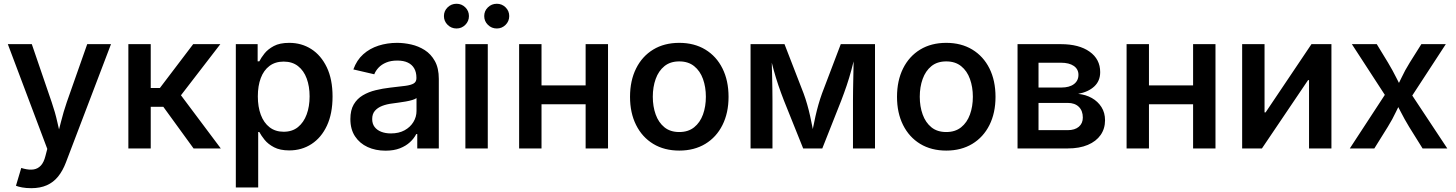

<svg xmlns="http://www.w3.org/2000/svg" viewBox="-20 -777 7622 1005"><path d="M63.5 195.3 91.3 102.1 105 106Q133.3 113.3 155.8 109.9Q178.2 106.4 193.8 89.6Q209.5 72.8 217.8 39.6L227.5 2.4L21 -545.9H146.5L250.5 -242.2Q268.6 -189.9 280 -138.4Q291.5 -86.9 305.2 -34.2H272Q286.1 -86.9 299.1 -138.9Q312 -190.9 329.6 -242.2L436.5 -545.9H561L325.2 72.8Q308.6 116.7 284.2 147Q259.8 177.2 225.1 192.6Q190.4 208 143.6 208Q117.2 208 95.9 204.1Q74.7 200.2 63.5 195.3Z M651.9 0V-545.9H769V-316.4H816.9L991.2 -545.9H1133.3L927.2 -278.3L1135.7 0H993.2L835 -217.8H769V0Z M1214.4 204.1V-545.9H1328.6V-456.1H1337.4Q1346.7 -474.6 1364.5 -497.1Q1382.3 -519.5 1413.3 -536.1Q1444.3 -552.7 1494.1 -552.7Q1558.6 -552.7 1609.6 -520Q1660.6 -487.3 1690.7 -424.6Q1720.7 -361.8 1720.7 -272Q1720.7 -182.6 1691.4 -119.6Q1662.1 -56.6 1610.8 -23.2Q1559.6 10.3 1494.1 10.3Q1445.8 10.3 1414.6 -6.1Q1383.3 -22.5 1365.2 -44.9Q1347.2 -67.4 1337.4 -85.9H1331.5V204.1ZM1464.8 -87.4Q1509.8 -87.4 1539.8 -111.8Q1569.8 -136.2 1585.2 -178Q1600.6 -219.7 1600.6 -272.5Q1600.6 -324.7 1585.4 -366Q1570.3 -407.2 1540 -430.9Q1509.8 -454.6 1464.8 -454.6Q1420.9 -454.6 1390.6 -431.9Q1360.4 -409.2 1345 -368.4Q1329.6 -327.6 1329.6 -272.5Q1329.6 -217.8 1345.2 -176Q1360.8 -134.3 1391.1 -110.8Q1421.4 -87.4 1464.8 -87.4Z M1998 11.7Q1945.8 11.7 1904.3 -7.3Q1862.8 -26.4 1838.4 -63.2Q1814 -100.1 1814 -153.8Q1814 -200.2 1831.5 -230.2Q1849.1 -260.3 1879.2 -278.1Q1909.2 -295.9 1946.5 -304.9Q1983.9 -314 2022.9 -318.4Q2071.3 -323.7 2101.1 -327.6Q2130.9 -331.5 2145.3 -340.1Q2159.7 -348.6 2159.7 -367.7V-370.1Q2159.7 -398.9 2148.2 -418.9Q2136.7 -439 2114.5 -449.5Q2092.3 -460 2059.6 -460Q2025.9 -460 2001.5 -449.7Q1977.1 -439.5 1961.7 -423.1Q1946.3 -406.7 1939 -388.2L1829.6 -413.6Q1847.2 -462.4 1881.3 -492.9Q1915.5 -523.4 1961.4 -538.1Q2007.3 -552.7 2058.6 -552.7Q2094.2 -552.7 2132.3 -544.2Q2170.4 -535.6 2203.1 -514.9Q2235.8 -494.1 2256.3 -457.3Q2276.9 -420.4 2276.9 -363.8V0H2164.1V-75.2H2158.7Q2147.5 -52.7 2126.2 -33Q2105 -13.2 2073.2 -0.7Q2041.5 11.7 1998 11.7ZM2025.9 -78.6Q2067.9 -78.6 2097.7 -95Q2127.4 -111.3 2143.8 -138.2Q2160.2 -165 2160.2 -196.3V-263.7Q2153.8 -258.3 2138.4 -253.7Q2123 -249 2103.3 -245.6Q2083.5 -242.2 2064.9 -239.7Q2046.4 -237.3 2033.7 -235.4Q2004.4 -231.9 1980.5 -222.7Q1956.5 -213.4 1942.4 -197Q1928.2 -180.7 1928.2 -153.8Q1928.2 -128.9 1940.9 -112.3Q1953.6 -95.7 1975.6 -87.2Q1997.6 -78.6 2025.9 -78.6Z M2416 0V-545.9H2533.2V0ZM2580.6 -627.9Q2553.2 -627.9 2533.9 -647Q2514.6 -666 2514.6 -692.9Q2514.6 -719.7 2533.9 -738.5Q2553.2 -757.3 2580.6 -757.3Q2607.4 -757.3 2626.5 -738.5Q2645.5 -719.7 2645.5 -692.9Q2645.5 -666 2626.5 -647Q2607.4 -627.9 2580.6 -627.9ZM2369.6 -627.9Q2342.3 -627.9 2323 -647Q2303.7 -666 2303.7 -692.9Q2303.7 -719.7 2323 -738.5Q2342.3 -757.3 2369.6 -757.3Q2396.5 -757.3 2415.5 -738.5Q2434.6 -719.7 2434.6 -692.9Q2434.6 -666 2415.5 -647Q2396.5 -627.9 2369.6 -627.9Z M3075.7 -330.1V-231.4H2783.2V-330.1ZM2814.5 -545.9V0H2697.3V-545.9ZM3162.6 -545.9V0H3045.4V-545.9Z M3535.6 11.2Q3457 11.2 3399.2 -23.9Q3341.3 -59.1 3309.6 -122.6Q3277.8 -186 3277.8 -270Q3277.8 -355 3309.6 -418.7Q3341.3 -482.4 3399.2 -517.6Q3457 -552.7 3535.6 -552.7Q3613.8 -552.7 3671.9 -517.6Q3730 -482.4 3761.7 -418.7Q3793.5 -355 3793.5 -270Q3793.5 -186 3761.7 -122.6Q3730 -59.1 3671.9 -23.9Q3613.8 11.2 3535.6 11.2ZM3535.6 -85.9Q3582.5 -85.9 3613.5 -110.8Q3644.5 -135.7 3659.7 -177.7Q3674.8 -219.7 3674.8 -270.5Q3674.8 -321.3 3659.7 -363.5Q3644.5 -405.8 3613.5 -430.7Q3582.5 -455.6 3535.6 -455.6Q3488.3 -455.6 3457.8 -430.7Q3427.2 -405.8 3412.1 -363.8Q3397 -321.8 3397 -270.5Q3397 -219.7 3412.1 -177.7Q3427.2 -135.7 3457.8 -110.8Q3488.3 -85.9 3535.6 -85.9Z M3908.7 0V-545.9H4086.4L4186.5 -287.6Q4196.8 -259.8 4205.3 -229.7Q4213.9 -199.7 4220.5 -169.7Q4227.1 -139.6 4232.7 -110.8Q4238.3 -82 4243.2 -56.6H4226.1Q4230.5 -81.1 4236.1 -109.6Q4241.7 -138.2 4248.5 -168.7Q4255.4 -199.2 4263.9 -229.2Q4272.5 -259.3 4282.7 -287.6L4380.9 -545.9H4560.1V0H4444.8V-250.5Q4444.8 -275.9 4445.3 -306.2Q4445.8 -336.4 4446.5 -369.1Q4447.3 -401.9 4447.8 -435.1Q4448.2 -468.3 4448.7 -499.5H4458.5Q4447.8 -452.6 4436.5 -410.9Q4425.3 -369.1 4411.9 -329.6Q4398.4 -290 4383.3 -250.5L4284.2 0H4184.1L4083.5 -250.5Q4067.9 -290.5 4054.4 -330.1Q4041 -369.6 4029.5 -411.6Q4018.1 -453.6 4007.8 -499.5H4019Q4019 -471.7 4020 -439.2Q4021 -406.7 4021.7 -373Q4022.5 -339.4 4022.9 -308.1Q4023.4 -276.9 4023.4 -250.5V0Z M4933.1 11.2Q4854.5 11.2 4796.6 -23.9Q4738.8 -59.1 4707 -122.6Q4675.3 -186 4675.3 -270Q4675.3 -355 4707 -418.7Q4738.8 -482.4 4796.6 -517.6Q4854.5 -552.7 4933.1 -552.7Q5011.2 -552.7 5069.3 -517.6Q5127.4 -482.4 5159.2 -418.7Q5190.9 -355 5190.9 -270Q5190.9 -186 5159.2 -122.6Q5127.4 -59.1 5069.3 -23.9Q5011.2 11.2 4933.1 11.2ZM4933.1 -85.9Q4980 -85.9 5011 -110.8Q5042 -135.7 5057.1 -177.7Q5072.3 -219.7 5072.3 -270.5Q5072.3 -321.3 5057.1 -363.5Q5042 -405.8 5011 -430.7Q4980 -455.6 4933.1 -455.6Q4885.7 -455.6 4855.2 -430.7Q4824.7 -405.8 4809.6 -363.8Q4794.4 -321.8 4794.4 -270.5Q4794.4 -219.7 4809.6 -177.7Q4824.7 -135.7 4855.2 -110.8Q4885.7 -85.9 4933.1 -85.9Z M5306.2 0V-545.9H5533.2Q5627.9 -545.9 5683.3 -506.6Q5738.8 -467.3 5738.8 -399.4Q5738.8 -353.5 5708 -324.7Q5677.2 -295.9 5623.5 -285.6Q5663.6 -281.7 5695.1 -263.9Q5726.6 -246.1 5745.4 -216.6Q5764.2 -187 5764.2 -147.5Q5764.2 -103.5 5741 -70.3Q5717.8 -37.1 5674.1 -18.6Q5630.4 0 5568.8 0ZM5416 -95.7H5568.8Q5606 -95.7 5627 -113.5Q5647.9 -131.3 5647.9 -161.6Q5647.9 -197.3 5627 -217.8Q5606 -238.3 5568.8 -238.3H5416ZM5416 -318.8H5535.2Q5577.6 -318.8 5601.3 -336.7Q5625 -354.5 5625 -385.3Q5625 -415 5600.6 -431.9Q5576.2 -448.7 5533.2 -448.7H5416Z M6255.4 -330.1V-231.4H5962.9V-330.1ZM5994.1 -545.9V0H5877V-545.9ZM6342.3 -545.9V0H6225.1V-545.9Z M6949.2 0H6832V-357.4H6826.7L6585.4 0H6481.9V-545.9H6599.1V-188.5H6604.5L6844.7 -545.9H6949.2Z M7045.4 0 7258.3 -325.7V-234.9L7056.2 -545.9H7186.5L7245.1 -449.7Q7270 -408.2 7289.1 -369.6Q7308.1 -331.1 7328.1 -295.4H7277.3Q7297.9 -331.1 7315.7 -369.6Q7333.5 -408.2 7359.4 -449.7L7419.9 -545.9H7547.9L7343.3 -232.4V-320.8L7555.7 0H7426.3L7356 -112.8Q7331.1 -153.8 7312 -191.7Q7293 -229.5 7272.9 -264.2H7324.2Q7304.7 -229.5 7287.1 -191.7Q7269.5 -153.8 7244.1 -112.8L7173.8 0Z"/></svg>

Font: Inter Cardless
Style: Medium
Weight: 500
Designer: Rasmus Andersson
Foundry: rsms
Version: Version 4.001;git-9221beed3